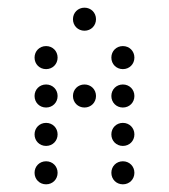

<svg xmlns="http://www.w3.org/2000/svg" viewBox="-20 -500 440 500"><path d="M200 -420C217 -420 230 -433 230 -450C230 -467 217 -480 200 -480C183 -480 170 -467 170 -450C170 -433 183 -420 200 -420ZM100 -320C117 -320 130 -333 130 -350C130 -367 117 -380 100 -380C83 -380 70 -367 70 -350C70 -333 83 -320 100 -320ZM300 -320C317 -320 330 -333 330 -350C330 -367 317 -380 300 -380C283 -380 270 -367 270 -350C270 -333 283 -320 300 -320ZM100 -220C117 -220 130 -233 130 -250C130 -267 117 -280 100 -280C83 -280 70 -267 70 -250C70 -233 83 -220 100 -220ZM200 -220C217 -220 230 -233 230 -250C230 -267 217 -280 200 -280C183 -280 170 -267 170 -250C170 -233 183 -220 200 -220ZM300 -220C317 -220 330 -233 330 -250C330 -267 317 -280 300 -280C283 -280 270 -267 270 -250C270 -233 283 -220 300 -220ZM100 -120C117 -120 130 -133 130 -150C130 -167 117 -180 100 -180C83 -180 70 -167 70 -150C70 -133 83 -120 100 -120ZM300 -120C317 -120 330 -133 330 -150C330 -167 317 -180 300 -180C283 -180 270 -167 270 -150C270 -133 283 -120 300 -120ZM100 -20C117 -20 130 -33 130 -50C130 -67 117 -80 100 -80C83 -80 70 -67 70 -50C70 -33 83 -20 100 -20ZM300 -20C317 -20 330 -33 330 -50C330 -67 317 -80 300 -80C283 -80 270 -67 270 -50C270 -33 283 -20 300 -20Z"/></svg>

Font: TINY 5x3 60
Style: Regular
Weight: 150
Designer: Jack Halten Fahnestock
Foundry: Velvetyne Type Foundry
Version: Version 1.002;hotconv 1.0.109;makeotfexe 2.5.65596